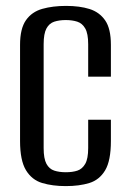

<svg xmlns="http://www.w3.org/2000/svg" viewBox="-20 -619 439 651"><path d="M203 12Q158 12 123 1.5Q88 -9 68 -42Q48 -75 48 -141V-467Q48 -522 68 -550.5Q88 -579 123.5 -589Q159 -599 204 -599Q250 -599 283.5 -588.5Q317 -578 336.5 -550Q356 -522 356 -467V-359H279V-469Q279 -505 269 -522.5Q259 -540 242 -545.5Q225 -551 203 -551Q181 -551 164 -545.5Q147 -540 137.5 -522.5Q128 -505 128 -469V-117Q128 -81 137.5 -63.5Q147 -46 164 -40.5Q181 -35 203 -35Q226 -35 242.5 -40.5Q259 -46 269 -63.5Q279 -81 279 -117V-213H356V-141Q356 -74 336.5 -41.5Q317 -9 283 1.5Q249 12 203 12Z"/></svg>

Font: Alumni Sans Medium
Style: Regular
Weight: 500
Designer: Robert E. Leuschke
Foundry: Robert E. Leuschke
Version: Version 1.018